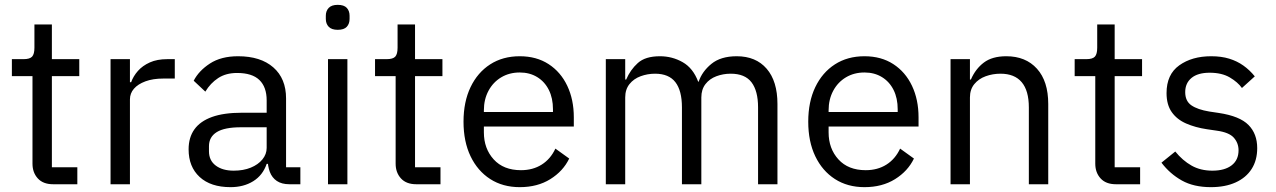

<svg xmlns="http://www.w3.org/2000/svg" viewBox="-20 -760 5262 792"><path d="M299 0H199Q158 0 136 -24Q114 -48 114 -85V-446H29V-516H77Q103 -516 112.5 -526.5Q122 -537 122 -563V-659H194V-516H307V-446H194V-70H299Z M516 0H436V-516H516V-421H521Q530 -446 549 -467.5Q568 -489 598 -502.5Q628 -516 670 -516H701V-436H654Q611 -436 580 -424.5Q549 -413 532.5 -394Q516 -375 516 -350Z M1219 0H1174Q1142 0 1122 -13.5Q1102 -27 1093 -51Q1084 -75 1084 -106V-113L1115 -84H1080Q1064 -37 1024.5 -12.5Q985 12 931 12Q849 12 803.5 -30Q758 -72 758 -144Q758 -193 782 -226.5Q806 -260 854.5 -277.5Q903 -295 978 -295H1080V-346Q1080 -401 1050 -430Q1020 -459 958 -459Q912 -459 880 -438Q848 -417 827 -382L779 -427Q800 -468 846 -498Q892 -528 962 -528Q1055 -528 1107.5 -482Q1160 -436 1160 -354V-70H1219ZM1080 -235H974Q906 -235 874 -215Q842 -195 842 -157V-136Q842 -98 870 -77Q898 -56 944 -56Q984 -56 1014.5 -68.5Q1045 -81 1062.5 -102.5Q1080 -124 1080 -150Z M1373 -637Q1348 -637 1336 -649.5Q1324 -662 1324 -682V-695Q1324 -715 1336 -727.5Q1348 -740 1373 -740Q1399 -740 1410.5 -727.5Q1422 -715 1422 -695V-682Q1422 -662 1410.5 -649.5Q1399 -637 1373 -637ZM1333 0V-516H1413V0Z M1797 0H1697Q1656 0 1634 -24Q1612 -48 1612 -85V-446H1527V-516H1575Q1601 -516 1610.5 -526.5Q1620 -537 1620 -563V-659H1692V-516H1805V-446H1692V-70H1797Z M2124 12Q2054 12 2002 -21.5Q1950 -55 1921 -115.5Q1892 -176 1892 -258Q1892 -340 1921 -400.5Q1950 -461 2002 -494.5Q2054 -528 2124 -528Q2193 -528 2243 -495.5Q2293 -463 2320 -406Q2347 -349 2347 -276V-238H1976V-214Q1976 -147 2016.5 -102.5Q2057 -58 2129 -58Q2178 -58 2214.5 -81Q2251 -104 2271 -147L2328 -106Q2303 -54 2250 -21Q2197 12 2124 12ZM2124 -461Q2081 -461 2047.5 -441Q2014 -421 1995 -385.5Q1976 -350 1976 -305V-298H2261V-309Q2261 -355 2244 -389Q2227 -423 2196 -442Q2165 -461 2124 -461Z M2559 0H2479V-516H2559V-432H2563Q2580 -472 2611 -500Q2642 -528 2702 -528Q2753 -528 2796 -503.5Q2839 -479 2860 -423H2862Q2876 -465 2914.5 -496.5Q2953 -528 3019 -528Q3098 -528 3142.5 -476.5Q3187 -425 3187 -331V0H3107V-317Q3107 -385 3080 -420.5Q3053 -456 2994 -456Q2963 -456 2935 -445.5Q2907 -435 2890 -413Q2873 -391 2873 -358V0H2793V-317Q2793 -386 2766 -421Q2739 -456 2682 -456Q2651 -456 2622.5 -445.5Q2594 -435 2576.5 -413Q2559 -391 2559 -358Z M3546 12Q3476 12 3424 -21.5Q3372 -55 3343 -115.5Q3314 -176 3314 -258Q3314 -340 3343 -400.5Q3372 -461 3424 -494.5Q3476 -528 3546 -528Q3615 -528 3665 -495.5Q3715 -463 3742 -406Q3769 -349 3769 -276V-238H3398V-214Q3398 -147 3438.5 -102.5Q3479 -58 3551 -58Q3600 -58 3636.5 -81Q3673 -104 3693 -147L3750 -106Q3725 -54 3672 -21Q3619 12 3546 12ZM3546 -461Q3503 -461 3469.5 -441Q3436 -421 3417 -385.5Q3398 -350 3398 -305V-298H3683V-309Q3683 -355 3666 -389Q3649 -423 3618 -442Q3587 -461 3546 -461Z M3981 0H3901V-516H3981V-432H3985Q4004 -476 4038.5 -502Q4073 -528 4131 -528Q4211 -528 4257.5 -476.5Q4304 -425 4304 -331V0H4224V-317Q4224 -386 4194.5 -421Q4165 -456 4107 -456Q4075 -456 4046 -445.5Q4017 -435 3999 -413Q3981 -391 3981 -358Z M4683 0H4583Q4542 0 4520 -24Q4498 -48 4498 -85V-446H4413V-516H4461Q4487 -516 4496.5 -526.5Q4506 -537 4506 -563V-659H4578V-516H4691V-446H4578V-70H4683Z M4975 12Q4904 12 4855 -15.5Q4806 -43 4771 -89L4828 -135Q4858 -98 4895 -77Q4932 -56 4981 -56Q5032 -56 5060.5 -78Q5089 -100 5089 -140Q5089 -170 5069.5 -192Q5050 -214 4999 -221L4958 -227Q4911 -234 4873 -250.5Q4835 -267 4813.5 -297.5Q4792 -328 4792 -376Q4792 -453 4844.5 -490.5Q4897 -528 4976 -528Q5018 -528 5050.5 -518Q5083 -508 5109 -489.5Q5135 -471 5156 -445L5103 -397Q5086 -421 5053 -440.5Q5020 -460 4970 -460Q4921 -460 4895 -438.5Q4869 -417 4869 -380Q4869 -343 4894.5 -325.5Q4920 -308 4968 -300L5008 -294Q5094 -281 5130 -244.5Q5166 -208 5166 -149Q5166 -99 5143 -63Q5120 -27 5077 -7.5Q5034 12 4975 12Z"/></svg>

Font: IBM Plex Sans
Style: Regular
Weight: 400
Designer: Mike Abbink, Paul van der Laan, Pieter van Rosmalen
Foundry: Bold Monday
Version: Version 3.201